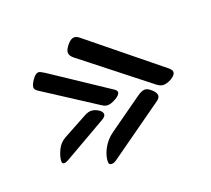

<svg xmlns="http://www.w3.org/2000/svg" viewBox="-101 -691 907 824"><g transform="rotate(-20 352.5 -279.0)"><path d="M129.9 -171.4 242.2 -232.4Q257.8 -240.7 271 -240.7Q287.1 -240.7 303.5 -230.5Q319.8 -220.2 319.8 -208Q319.8 -197.8 303.7 -188.5L106.4 -75.2Q95.2 -68.8 87.9 -68.8Q77.6 -68.8 77.6 -79.6Q77.6 -101.1 92.3 -131.8Q104.5 -157.2 129.9 -171.4ZM322.8 -247.6 87.4 -399.9Q73.2 -408.7 73.2 -419.9Q73.2 -431.2 87.9 -452.4Q102.5 -473.6 115.7 -473.6Q123.5 -473.6 142.1 -461.4L398.4 -291Q408.2 -284.2 408.2 -276.4Q408.2 -264.6 386 -251.7Q363.8 -238.8 347.7 -238.8Q336.4 -238.8 322.8 -247.6ZM565.4 -205.1Q565.4 -193.4 552.7 -184.1L301.3 -5.4Q288.6 3.9 278.8 3.9Q264.6 3.9 264.6 -9.3Q264.6 -35.6 279.8 -65.9Q297.4 -100.1 329.1 -122.6L484.4 -232.9Q504.9 -247.6 519.5 -247.6Q532.2 -247.6 548.8 -232.4Q565.4 -217.3 565.4 -205.1ZM574.2 -250 281.2 -480.5Q263.2 -494.6 263.2 -508.8Q263.2 -522.5 279.5 -542.2Q295.9 -562 311.5 -562Q321.3 -562 332.5 -553.2L648.4 -296.9Q661.1 -286.1 661.1 -276.4Q661.1 -263.7 640.9 -251.2Q620.6 -238.8 603 -238.8Q588.9 -238.8 574.2 -250Z"/></g></svg>

Font: SirinStencil
Style: Regular
Weight: 400
Designer: Olga Karpushina (okarpush@gmail.com)
Foundry: Cyreal (www.cyreal.org)
Version: Version 1.002